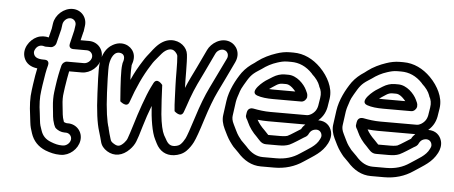

<svg xmlns="http://www.w3.org/2000/svg" viewBox="-51 -801 2399 1014"><g transform="rotate(5 1148.5 -294.5)"><path d="M288 -631C307 -631 321 -614 318 -596L314 -568L297 -497C294 -486 297 -470 318 -470H390C408 -470 423 -454 420 -435C417 -416 398 -401 380 -401H291C278 -401 266 -390 263 -379C255 -348 247 -310 241 -265L237 -235C234 -211 234 -185 237 -157C243 -109 240 -99 252 -64L256 -55C258 -50 260 -47 264 -44C275 -35 291 -27 310 -27H317C335 -27 350 -11 347 8C344 27 325 42 307 42H300C284 42 265 38 243 29C214 18 197 0 188 -28C185 -37 182 -45 180 -52C176 -62 173 -104 171 -116C164 -162 163 -201 168 -235L172 -265C179 -315 186 -351 192 -372C195 -382 195 -401 172 -401H166C132 -401 119 -411 114 -425C111 -434 111 -440 116 -450C124 -467 141 -479 165 -471C167 -470 171 -470 173 -470H198C211 -470 223 -481 226 -492L244 -564C244 -565 245 -566 245 -567L249 -596C252 -614 269 -631 288 -631ZM397 8C404 -38 370 -77 324 -77H317C315 -77 305 -80 302 -82C290 -115 293 -124 287 -170C284 -194 284 -216 287 -235L291 -265C296 -298 301 -327 306 -351H373C419 -351 463 -389 470 -435C477 -481 443 -520 397 -520H352L363 -565C363 -566 364 -566 364 -567L368 -596C375 -642 342 -681 296 -681C250 -681 206 -642 199 -596L195 -568L183 -520C165 -525 141 -525 120 -515C83 -498 48 -449 66 -401C77 -372 102 -356 137 -352C132 -330 127 -300 122 -265L118 -235C112 -195 114 -150 121 -101C122 -93 123 -81 125 -67C128 -40 132 -30 139 -8C152 32 179 60 218 76C244 86 269 92 293 92H300C346 92 390 54 397 8Z M628 0C608 20 596 23 574 9C554 -3 557 -11 551 -28C550 -32 545 -46 540 -69V-71C529 -102 519 -166 515 -257C514 -281 509 -382 513 -408C518 -440 534 -479 569 -471C587 -467 595 -450 584 -421C583 -419 583 -417 583 -415L582 -409C578 -380 581 -320 589 -217C589 -217 626 -183 638 -217C666 -298 697 -364 731 -417C740 -431 745 -440 749 -444C763 -460 770 -470 785 -487C807 -512 836 -523 855 -503C865 -493 868 -484 868 -481C872 -448 870 -364 872 -326C875 -273 874 -236 879 -190C879 -190 915 -155 928 -190C934 -205 942 -230 954 -264C974 -320 999 -369 1020 -412L1067 -511C1072 -521 1078 -527 1088 -532C1119 -546 1144 -518 1130 -490C1098 -423 1072 -370 1052 -329C1031 -286 1010 -232 990 -168C970 -105 956 -65 950 -53C943 -40 936 -29 927 -20C921 -14 912 -9 897 -7C875 -4 860 -12 846 -40L835 -59C825 -78 816 -116 811 -168C807 -214 804 -274 802 -322C802 -322 772 -363 754 -326C752 -323 749 -315 743 -304C721 -260 687 -161 670 -103C658 -63 649 -37 645 -26C642 -17 636 -9 628 0ZM662 31C675 18 686 2 692 -14C698 -28 706 -54 718 -95C729 -133 742 -170 756 -207C760 -142 771 -68 790 -32L800 -12C819 26 852 47 896 42C920 39 943 30 960 13C974 -1 986 -18 995 -36C1005 -56 1019 -95 1039 -159C1059 -222 1078 -273 1097 -312C1117 -353 1144 -408 1175 -474C1200 -525 1172 -569 1138 -581C1089 -599 1039 -563 1022 -527L975 -428C961 -399 938 -354 923 -317C921 -362 923 -453 918 -494C914 -532 876 -565 828 -562C798 -560 771 -543 748 -517C739 -507 733 -499 727 -491C713 -473 703 -462 689 -439C669 -408 650 -375 632 -334C630 -373 631 -400 632 -409V-412C641 -436 644 -460 634 -481C618 -516 570 -537 522 -509C488 -490 470 -454 463 -408C458 -375 464 -279 465 -249C469 -156 478 -91 491 -50C499 -24 502 -12 506 3C511 25 524 40 543 52C582 76 626 68 662 31Z M1307 -310C1330 -302 1358 -299 1393 -299H1541C1556 -299 1568 -313 1570 -324V-326C1572 -341 1565 -351 1560 -362C1546 -392 1506 -434 1461 -434H1442C1421 -434 1399 -427 1380 -415C1365 -405 1355 -399 1353 -398C1336 -389 1258 -327 1307 -310ZM1366 -350C1378 -358 1383 -362 1402 -374C1413 -381 1423 -384 1434 -384H1453C1461 -384 1472 -381 1486 -369C1494 -362 1500 -355 1505 -349H1400C1387 -349 1376 -349 1366 -350ZM1639 -208C1666 -231 1680 -260 1684 -295L1689 -326C1694 -359 1687 -387 1675 -414C1664 -438 1647 -464 1623 -488C1583 -528 1534 -553 1478 -553H1459C1434 -553 1410 -548 1387 -540C1354 -529 1320 -513 1291 -491C1287 -488 1282 -484 1278 -481C1253 -465 1232 -447 1214 -423C1186 -383 1155 -325 1147 -267L1137 -194C1133 -169 1139 -144 1151 -119C1158 -104 1175 -69 1186 -55C1194 -45 1199 -36 1205 -30L1233 -2C1267 37 1309 61 1358 61H1429C1485 61 1537 46 1582 15C1634 -20 1675 -40 1702 -92C1712 -111 1717 -135 1711 -156C1703 -185 1679 -209 1639 -208ZM1573 -180C1565 -172 1559 -166 1553 -154C1539 -146 1500 -119 1484 -112C1482 -111 1468 -108 1448 -108H1383L1380 -111C1374 -118 1368 -124 1362 -130C1342 -149 1329 -166 1320 -183C1339 -181 1358 -180 1376 -180H1568ZM1383 -230C1353 -230 1323 -234 1292 -240C1286 -241 1263 -243 1259 -215L1257 -201C1256 -196 1258 -190 1260 -186C1264 -179 1268 -173 1271 -165C1282 -140 1300 -115 1324 -92C1337 -79 1349 -58 1375 -58H1441C1464 -58 1482 -60 1499 -67C1517 -75 1556 -101 1572 -111C1579 -115 1590 -119 1596 -134C1602 -145 1608 -151 1618 -155C1642 -164 1658 -152 1662 -136C1665 -125 1662 -119 1657 -109C1640 -72 1599 -53 1558 -25C1523 -1 1483 11 1436 11H1365C1332 11 1302 -4 1273 -38C1267 -45 1257 -53 1244 -67C1239 -73 1235 -79 1228 -88C1218 -101 1204 -134 1197 -147C1187 -166 1185 -182 1187 -194L1197 -267C1199 -278 1201 -286 1203 -292C1214 -322 1211 -326 1231 -360C1256 -403 1265 -418 1301 -441C1307 -445 1312 -448 1318 -452C1342 -470 1368 -484 1397 -493C1413 -498 1429 -503 1451 -503H1470C1512 -503 1550 -487 1584 -451L1585 -449C1607 -429 1621 -410 1628 -390C1628 -389 1629 -387 1629 -386C1639 -369 1643 -350 1639 -326L1634 -295C1631 -267 1620 -250 1599 -237C1592 -233 1585 -230 1575 -230Z M1890 -310C1913 -302 1941 -299 1976 -299H2124C2139 -299 2151 -313 2153 -324V-326C2155 -341 2148 -351 2143 -362C2129 -392 2089 -434 2044 -434H2025C2004 -434 1982 -427 1963 -415C1948 -405 1938 -399 1936 -398C1919 -389 1841 -327 1890 -310ZM1949 -350C1961 -358 1966 -362 1985 -374C1996 -381 2006 -384 2017 -384H2036C2044 -384 2055 -381 2069 -369C2077 -362 2083 -355 2088 -349H1983C1970 -349 1959 -349 1949 -350ZM2222 -208C2249 -231 2263 -260 2267 -295L2272 -326C2277 -359 2270 -387 2258 -414C2247 -438 2230 -464 2206 -488C2166 -528 2117 -553 2061 -553H2042C2017 -553 1993 -548 1970 -540C1937 -529 1903 -513 1874 -491C1870 -488 1865 -484 1861 -481C1836 -465 1815 -447 1797 -423C1769 -383 1738 -325 1730 -267L1720 -194C1716 -169 1722 -144 1734 -119C1741 -104 1758 -69 1769 -55C1777 -45 1782 -36 1788 -30L1816 -2C1850 37 1892 61 1941 61H2012C2068 61 2120 46 2165 15C2217 -20 2258 -40 2285 -92C2295 -111 2300 -135 2294 -156C2286 -185 2262 -209 2222 -208ZM2156 -180C2148 -172 2142 -166 2136 -154C2122 -146 2083 -119 2067 -112C2065 -111 2051 -108 2031 -108H1966L1963 -111C1957 -118 1951 -124 1945 -130C1925 -149 1912 -166 1903 -183C1922 -181 1941 -180 1959 -180H2151ZM1966 -230C1936 -230 1906 -234 1875 -240C1869 -241 1846 -243 1842 -215L1840 -201C1839 -196 1841 -190 1843 -186C1847 -179 1851 -173 1854 -165C1865 -140 1883 -115 1907 -92C1920 -79 1932 -58 1958 -58H2024C2047 -58 2065 -60 2082 -67C2100 -75 2139 -101 2155 -111C2162 -115 2173 -119 2179 -134C2185 -145 2191 -151 2201 -155C2225 -164 2241 -152 2245 -136C2248 -125 2245 -119 2240 -109C2223 -72 2182 -53 2141 -25C2106 -1 2066 11 2019 11H1948C1915 11 1885 -4 1856 -38C1850 -45 1840 -53 1827 -67C1822 -73 1818 -79 1811 -88C1801 -101 1787 -134 1780 -147C1770 -166 1768 -182 1770 -194L1780 -267C1782 -278 1784 -286 1786 -292C1797 -322 1794 -326 1814 -360C1839 -403 1848 -418 1884 -441C1890 -445 1895 -448 1901 -452C1925 -470 1951 -484 1980 -493C1996 -498 2012 -503 2034 -503H2053C2095 -503 2133 -487 2167 -451L2168 -449C2190 -429 2204 -410 2211 -390C2211 -389 2212 -387 2212 -386C2222 -369 2226 -350 2222 -326L2217 -295C2214 -267 2203 -250 2182 -237C2175 -233 2168 -230 2158 -230Z"/></g></svg>

Font: AppleStorm
Style: XbdOutIta
Weight: 800
Foundry: Cannot Into Space Fonts
Version: Version 1.01